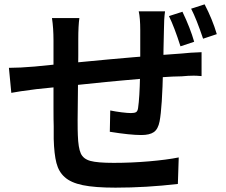

<svg xmlns="http://www.w3.org/2000/svg" viewBox="-20 -817 1040 883"><path d="M734 -682 732 -593Q732 -558 730 -504Q726 -321 714 -259Q707 -223 687.5 -209.5Q668 -196 630 -196Q578 -196 485 -211L487 -309Q511 -304 539 -300.5Q567 -297 582 -297Q599 -297 606 -301.5Q613 -306 615 -320Q622 -368 624 -466L625 -505V-678Q625 -734 618 -765H739Q734 -729 734 -682ZM340 -637V-562Q339 -531 339 -463L337 -265Q337 -212 338 -195Q340 -137 351.5 -111.5Q363 -86 395.5 -77Q428 -68 503 -68Q584 -68 665.5 -75Q747 -82 802 -93L798 29Q652 46 511 46Q416 46 360.5 34.5Q305 23 277 -3Q250 -27 239.5 -67.5Q229 -108 227 -178V-237Q226 -262 226 -321V-416V-508V-585V-631Q226 -688 219 -734H345Q340 -698 340 -637ZM140 -511 230 -520Q275 -523 324 -529L366 -533Q601 -556 817 -571Q850 -575 907 -577V-467Q885 -469 871 -469Q846 -469 816 -466Q748 -466 543 -447L468 -440L147 -407Q61 -396 32 -390L21 -505Q70 -505 140 -511ZM873 -625 810 -604Q782 -692 757 -743L819 -763Q855 -688 873 -625ZM977 -660 914 -639Q883 -731 859 -777L921 -797Q957 -728 977 -660Z"/></svg>

Font: Merged Yaku Han JP SemiBold
Style: Regular
Weight: 600
Designer: Ryoko NISHIZUKA 西塚涼子 (kana, bopomofo & ideographs); Paul D. Hunt (Latin, Greek & Cyrillic); Sandoll Communications 산돌커뮤니
Foundry: Adobe
Version: Version 2.004